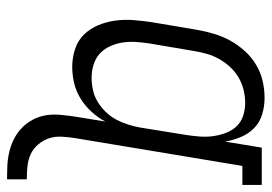

<svg xmlns="http://www.w3.org/2000/svg" viewBox="-133 -445 771 545"><g transform="rotate(90 252.5 -172.5)"><path d="M489 193Q468 193 448 192Q428 191 408.5 186Q389 181 372 172Q355 163 341.5 149.5Q328 136 319 118.5Q310 101 307 81.5Q304 62 306 41Q308 20 311 0L325 -86Q314 -65 297 -46.5Q280 -28 259.5 -15.5Q239 -3 216 2.5Q193 8 170 8Q144 8 119.5 0Q95 -8 78 -25.5Q61 -43 51.5 -66Q42 -89 38.5 -114Q35 -139 37 -165.5Q39 -192 43 -218L65 -348Q69 -371 76 -394.5Q83 -418 95 -440Q107 -462 124.5 -481.5Q142 -501 164 -514Q186 -527 210 -532.5Q234 -538 258 -538Q282 -538 305 -531Q328 -524 344 -508Q360 -492 369 -470.5Q378 -449 382 -426L399 -530H505V-475H451L372 0Q369 19 368 38Q367 57 372.5 73.5Q378 90 389.5 104Q401 118 417 125.5Q433 133 451.5 135Q470 137 489 137ZM201 -47Q218 -47 236 -51Q254 -55 269.5 -64.5Q285 -74 298 -87.5Q311 -101 319.5 -117Q328 -133 333.5 -150.5Q339 -168 342 -185L363 -315Q366 -334 367.5 -353.5Q369 -373 366.5 -391.5Q364 -410 357.5 -427.5Q351 -445 339 -458Q327 -471 309 -477Q291 -483 272 -483Q254 -483 235.5 -478.5Q217 -474 200.5 -464.5Q184 -455 170.5 -440.5Q157 -426 147.5 -409Q138 -392 133 -374.5Q128 -357 125 -339L103 -209Q100 -189 99 -170Q98 -151 101 -133Q104 -115 112 -98Q120 -81 133 -69.5Q146 -58 164 -52.5Q182 -47 201 -47Z"/></g></svg>

Font: Iosevka Slab Light
Style: Italic
Weight: 300
Italic angle: -9°
Monospace: yes
Designer: Belleve Invis
Foundry: Belleve Invis
Version: Version 11.1.1; ttfautohint (v1.8.3)